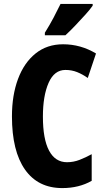

<svg xmlns="http://www.w3.org/2000/svg" viewBox="-20 -950 534 980"><path d="M314 -593Q257 -593 228 -527Q199 -461 199 -355Q199 -240 230.5 -181Q262 -122 322 -122Q355 -122 386 -134Q417 -146 448 -163V-27Q383 10 298 10Q174 10 107.5 -84.5Q41 -179 41 -356Q41 -464 72 -547Q103 -630 161.5 -677Q220 -724 302 -724Q392 -724 470 -677L428 -552Q401 -571 373.5 -582Q346 -593 314 -593ZM453 -921Q440 -902 416 -875.5Q392 -849 365 -820.5Q338 -792 314 -770H209V-783Q234 -823 253.5 -860Q273 -897 289 -930H453Z"/></svg>

Font: Noto Sans Arabic ExtCond ExtBd
Style: Regular
Weight: 800
Width: 2
Designer: Monotype Design Team, Nadine Chahine, Nizar Qandah and Khaled Hosny
Foundry: Monotype Imaging Inc.
Version: Version 2.012; ttfautohint (v1.8.4.7-5d5b)